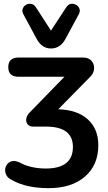

<svg xmlns="http://www.w3.org/2000/svg" viewBox="-20 -788 560 998"><path d="M245 -536Q198 -536 171 -585L102 -713Q93 -729 98 -742.5Q103 -756 115 -763Q127 -770 141.5 -768Q156 -766 166 -751L245 -629L325 -751Q335 -766 349 -768Q363 -770 375.5 -763Q388 -756 393 -742.5Q398 -729 389 -713L320 -585Q293 -536 245 -536ZM233 190Q118 190 44 149Q18 137 10.5 117Q3 97 10 78.5Q17 60 35.5 52Q54 44 81 56Q109 72 144.5 80Q180 88 217 88Q359 88 359 -24Q359 -130 219 -130H152Q133 -130 123.5 -142Q114 -154 116.5 -171Q119 -188 134 -203L315 -389H77Q23 -389 23 -439Q23 -489 77 -489H411Q441 -489 456 -471.5Q471 -454 469 -429.5Q467 -405 446 -386L283 -220Q382 -217 436.5 -167.5Q491 -118 491 -33Q491 70 421.5 130Q352 190 233 190Z"/></svg>

Font: Chiron GoRound TC SB
Style: Regular
Weight: 500
Designer: Ryoko NISHIZUKA 西塚涼子 (kana, bopomofo & ideographs); Paul D. Hunt (Latin, Greek & Cyrillic); Sandoll Communications 산돌커뮤니
Foundry: Adobe
Version: Version 1.000;hotconv 1.1.1;makeotfexe 2.6.0